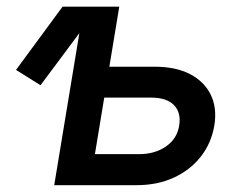

<svg xmlns="http://www.w3.org/2000/svg" viewBox="-20 -542 697 562"><path d="M98.6 -292.5 26.9 -337.4 163.1 -522.5H270ZM275.9 -346.7H433.1Q494.6 -346.7 536.4 -325Q578.1 -303.2 596.9 -264.6Q615.7 -226.1 607.4 -174.8Q598.6 -123 567.9 -83.7Q537.1 -44.4 489 -22.2Q440.9 0 379.9 0H138.7L225.1 -522.5H329.1L257.8 -90.8H386.7Q433.6 -90.8 466.1 -113.5Q498.5 -136.2 504.4 -174.3Q510.7 -211.9 489.5 -234.1Q468.3 -256.3 421.9 -256.3H260.7Z"/></svg>

Font: Inter 28pt Medium
Style: Italic
Weight: 500
Italic angle: -9.3988°
Designer: Rasmus Andersson
Foundry: rsms
Version: Version 4.001;git-66647c0bb